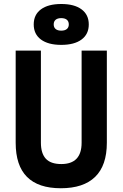

<svg xmlns="http://www.w3.org/2000/svg" viewBox="-20 -952 626 981"><path d="M290.9 9.8Q60.1 9.8 60.1 -222.7V-693.4H189V-222.7Q189 -168.5 214.1 -141.1Q239.3 -113.8 293.2 -113.8Q397 -113.8 397 -222.7V-693.4H525.9V-222.7Q525.9 -106.4 466.1 -48.3Q406.4 9.8 290.9 9.8ZM292.9 -722.7Q226.1 -722.7 189.2 -750.1Q152.3 -777.5 152.3 -827.2Q152.3 -877 189.3 -904.3Q226.2 -931.6 293.1 -931.6Q359.9 -931.6 396.7 -904.2Q433.6 -876.8 433.6 -827.1Q433.6 -777.3 396.6 -750Q359.7 -722.7 292.9 -722.7ZM292.7 -795.4Q311.5 -795.4 321.5 -803.7Q331.5 -812 331.5 -827.2Q331.5 -842.8 321.5 -851.1Q311.5 -859.4 292.7 -859.4Q274.4 -859.4 264.4 -851.1Q254.4 -842.8 254.4 -827.2Q254.4 -812 264.4 -803.7Q274.4 -795.4 292.7 -795.4Z"/></svg>

Font: Cascadia Code PL
Style: Regular
Weight: 400
Monospace: yes
Designer: Aaron Bell
Foundry: Saja Typeworks
Version: Version 2102.003